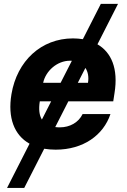

<svg xmlns="http://www.w3.org/2000/svg" viewBox="-20 -747 642 972"><path d="M577.4 -727.3H490.4L399.5 -548.7C383.5 -551.1 366.8 -552.6 349.4 -552.6C188.9 -552.6 66.1 -438.6 38 -270.2C18.1 -151.3 51.8 -62.9 129.6 -19.5L15.6 204.5H102.6L203.8 6C221.9 8.9 241.1 10.7 261.7 10.7C401.6 10.7 503.2 -62.5 539.1 -169.4H398.1C377.5 -126.8 333.5 -102.3 283 -102.3C274.9 -102.3 267 -102.6 259.6 -103.7L326 -234H553.3L559.7 -275.6C579.9 -400.2 543.3 -482.2 473.4 -522.7ZM181.5 -234H239L192.1 -141.7C179 -163 175.1 -193.2 181.5 -234ZM198.5 -327.8C211.3 -387.8 269.2 -439.6 334.2 -439.6C337.4 -439.6 340.6 -439.6 343.8 -439.3L286.9 -327.8ZM373.9 -327.8 412.3 -403.1C425.4 -383.5 430.4 -357.6 425.4 -327.8Z"/></svg>

Font: Magic Ui Pro
Style: Bold Italic
Weight: 700
Italic angle: -9.39999°
Designer: Stefan Endress, Andreas Faust
Version: Version 1.000;FEAKit 1.0